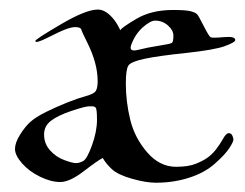

<svg xmlns="http://www.w3.org/2000/svg" viewBox="-20 -381 518 406"><path d="M234.4 -316.9Q235.8 -321.8 267.8 -340.8Q299.8 -359.9 345.7 -359.9Q373 -359.9 383.3 -357.2Q393.6 -354.5 397 -350.6Q400.4 -346.7 411.1 -325.4Q421.9 -304.2 425.5 -302.2Q429.2 -300.3 453.4 -302.5Q477.5 -304.7 477.5 -296.4Q477.5 -291.5 455.3 -283.4Q433.1 -275.4 373.3 -269Q313.5 -262.7 285.2 -256.6Q256.8 -250.5 251.5 -242.4Q246.1 -234.4 246.1 -204.1Q246.1 -166 255.4 -127.9Q264.6 -89.8 291 -59.1Q317.4 -28.3 352.5 -28.3Q378.4 -28.3 394 -34.7Q409.7 -41 419.2 -47.9Q428.7 -54.7 437 -65.4Q445.3 -76.2 451.7 -87.6Q458 -99.1 463.4 -99.4Q468.8 -99.6 471.2 -94.5Q473.6 -89.4 473.6 -85.9Q473.6 -81.1 464.8 -67.6Q456.1 -54.2 434.3 -34.9Q412.6 -15.6 379.6 -5.1Q346.7 5.4 309.6 5.4Q288.6 5.4 258.5 -3.2Q228.5 -11.7 216.1 -23.7Q203.6 -35.6 197.3 -46.9Q187 -42 157.2 -19Q127.4 3.9 107.4 3.9Q87.9 3.9 64.7 -7.3Q41.5 -18.6 26.6 -35.6Q11.7 -52.7 11.7 -65.9Q11.7 -79.1 22.2 -95.9Q32.7 -112.8 43.9 -123Q55.2 -133.3 77.4 -144.3Q99.6 -155.3 122.3 -164.3Q145 -173.3 162.1 -178Q179.2 -182.6 182.9 -189.2Q186.5 -195.8 186.5 -209Q186.5 -228.5 180.9 -249Q175.3 -269.5 164.3 -291.5Q153.3 -313.5 151.9 -318.6Q150.4 -323.7 138.7 -323.7Q131.8 -323.7 119.6 -319.3Q107.4 -314.9 81.1 -301.5Q54.7 -288.1 54.7 -294.4Q54.7 -297.9 108.2 -329.3Q161.6 -360.8 187 -360.8Q204.1 -360.8 221.2 -339.4Q229 -329.1 234.4 -316.9ZM346.7 -305.7Q346.7 -316.9 335.2 -327.1Q323.7 -337.4 308.1 -337.4Q297.9 -337.4 281.7 -323Q265.6 -308.6 257.3 -285.6Q252 -270.5 272.2 -275.6Q292.5 -280.8 316.4 -284.4Q340.3 -288.1 343.5 -290.3Q346.7 -292.5 346.7 -305.7ZM185.1 -127.9Q185.1 -150.9 182.1 -153.6Q179.2 -156.2 175.8 -156.2Q172.4 -156.2 168.5 -156.2Q160.2 -156.2 131.1 -146.5Q102.1 -136.7 87.6 -125.5Q73.2 -114.3 73.2 -96.7Q73.2 -77.1 85.9 -63Q98.6 -48.8 116 -42.5Q133.3 -36.1 140.6 -36.1Q147.9 -36.1 156 -40.5Q164.1 -44.9 174.6 -74Q185.1 -103 185.1 -127.9Z"/></svg>

Font: Eadui
Style: Medium
Weight: 500
Designer: Peter S. Baker
Version: Version 1.1